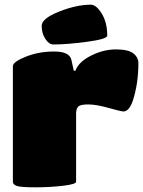

<svg xmlns="http://www.w3.org/2000/svg" viewBox="-20 -800 611 820"><path d="M305 -24Q305 -13 248.5 -6.5Q192 0 131.5 0Q71 0 53 -5.5Q35 -11 35 -24V-517Q35 -536 90.5 -558Q146 -580 211.5 -580Q277 -580 285 -544L295 -498H302Q316 -536 369 -562.5Q422 -589 475 -589Q528 -589 549.5 -572Q571 -555 571 -530Q571 -445 548 -372Q532 -324 507 -324Q497 -324 444 -339Q391 -354 356.5 -354Q322 -354 313.5 -344Q305 -334 305 -316ZM368 -780Q391 -780 414.5 -742Q438 -704 438 -648Q438 -633 351.5 -621.5Q265 -610 208 -610Q189 -610 173.5 -634Q158 -658 158 -689.5Q158 -721 232.5 -750.5Q307 -780 368 -780Z"/></svg>

Font: Titan One
Style: Regular
Weight: 400
Designer: Rodrigo Fuenzalida
Foundry: Rodrigo Fuenzalida
Version: Version 1.001